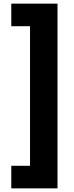

<svg xmlns="http://www.w3.org/2000/svg" viewBox="-20 -819 408 1055"><path d="M42 92V216H296V-799H42V-675H145V92Z"/></svg>

Font: Noto Sans Sinhala Condensed Black
Style: Regular
Weight: 900
Width: 3
Designer: Jelle Bosma - Monotype Design Team
Foundry: Monotype Imaging Inc.
Version: Version 2.006